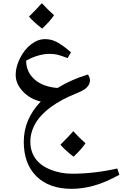

<svg xmlns="http://www.w3.org/2000/svg" viewBox="-20 -866 782 1226"><path d="M438 339.8Q293.9 339.8 212.9 260Q131.8 180.2 131.8 39.1Q131.8 -104.5 240.2 -217.8Q172.9 -232.9 126.5 -281.7Q80.1 -330.6 80.1 -388.2Q80.1 -439.9 108.4 -495.6Q136.7 -551.3 179.4 -583.7Q222.2 -616.2 268.1 -616.2Q308.1 -616.2 344.2 -596.9Q380.4 -577.6 433.1 -532.2L412.1 -495.1Q365.2 -512.7 344.5 -517.3Q323.7 -522 297.9 -522Q226.1 -522 147 -479Q147 -406.7 200.4 -359.1Q253.9 -311.5 347.2 -304.2Q435.5 -358.4 541 -390.1Q554.2 -373.5 554.2 -353Q554.2 -334.5 544.9 -320.6Q535.6 -306.6 520.3 -295.9Q504.9 -285.2 463.9 -268.1Q371.6 -231.4 304.9 -182.6Q238.3 -133.8 206.1 -77.6Q173.8 -21.5 173.8 39.1Q173.8 100.1 205.6 145.5Q237.3 190.9 301.8 217Q366.2 243.2 440.9 243.2Q581.1 243.2 729 210L742.2 250Q652.3 299.3 579.1 319.6Q505.9 339.8 438 339.8ZM525.9 48.8Q501 86.4 449.7 134.8Q397.5 94.2 365.7 58.1Q418 6.8 447.8 -28.3Q488.3 16.1 525.9 48.8ZM325.2 -769Q300.3 -731.4 249 -683.1Q196.8 -723.6 165 -759.8Q214.8 -808.6 247.1 -845.7Q285.6 -803.7 325.2 -769Z"/></svg>

Font: Droid Arabic Naskh Colored
Style: Regular
Weight: 400
Designer: Pascal Zoghbi
Foundry: Ascender Corporation
Version: Version 1.00